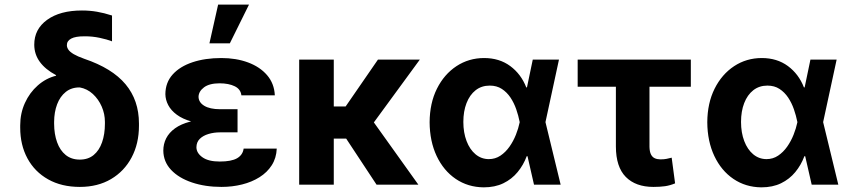

<svg xmlns="http://www.w3.org/2000/svg" viewBox="-20 -806 3719 838"><path d="M129.5 -610.5Q129.2 -678.5 185.5 -719.3Q241.8 -760.2 337.7 -760.2Q372 -760.2 403.1 -754.8Q434.3 -749.5 468.9 -738.3V-625.6Q447.8 -633.9 415.4 -640.8Q383 -647.8 349.2 -647.5Q309.7 -647.8 290.6 -637.5Q271.6 -627.2 271.9 -608.6Q271.9 -599.1 278.4 -589.4Q285 -579.6 301.6 -569.7Q318.2 -559.9 347.7 -549.4Q469.6 -508.2 528 -438.2Q586.4 -368.2 586.5 -267V-257.2Q586.4 -179 554.4 -118.8Q522.5 -58.6 464.6 -24.4Q406.7 9.8 328.3 9.8Q248.7 9.8 190.1 -23.2Q131.4 -56.2 99.8 -114.7Q68.2 -173.1 68.2 -249V-258.8Q68.2 -311.3 88.7 -356.5Q109.3 -401.8 145 -433.2Q180.7 -464.6 225 -475.6L223.8 -478.5Q177.9 -503 153.9 -535.9Q129.8 -568.8 129.5 -610.5ZM216.2 -274V-266Q216.4 -220.5 229.2 -185.1Q241.9 -149.6 266.8 -129.5Q291.7 -109.4 328.3 -109.4Q364.5 -109.4 388.7 -129.3Q413 -149.3 425.4 -184.8Q437.9 -220.2 437.9 -266V-274Q437.9 -308.9 423.9 -341Q409.9 -373 385.3 -395.8Q360.6 -418.5 328.3 -424.4Q292.3 -424.9 267.2 -404.9Q242.2 -385 229.3 -350.8Q216.4 -316.7 216.2 -274Z M907.2 -285.9H1016.8V-228.3H940Q913.5 -228.3 889.9 -221.2Q866.4 -214.2 852 -200Q837.6 -185.8 837.3 -163.5Q837.4 -138.1 863.6 -119.5Q889.8 -100.9 939.1 -101Q989.6 -100.9 1014.6 -115.2Q1039.6 -129.6 1043.4 -157.4H1187.9Q1186.2 -116.2 1166.2 -84.9Q1146.2 -53.6 1112.7 -32.6Q1079.2 -11.5 1036.6 -0.9Q994 9.8 946.9 9.8Q875.5 9.8 817.9 -9.6Q760.4 -28.9 726.8 -64.5Q693.3 -100 692.8 -148.6Q692.8 -177.6 705.4 -202.5Q718.1 -227.3 744 -246Q769.9 -264.7 810.5 -275.3Q851.1 -285.9 907.2 -285.9ZM1016.8 -264.6H907.2Q854.7 -264.6 816 -275.6Q777.2 -286.5 752 -305.1Q726.8 -323.6 714.4 -347Q702.1 -370.4 701.8 -395.1Q702.1 -445.9 733.6 -480.9Q765.1 -515.9 820.2 -534.3Q875.3 -552.7 946.1 -552.7Q1010.6 -552.7 1062.5 -533.5Q1114.5 -514.3 1145.8 -477.8Q1177.1 -441.4 1179.5 -389.8H1033.6Q1030.4 -416.9 1004.5 -429.5Q978.7 -442.2 938.5 -442.4Q893.5 -442.2 870.3 -424.7Q847.1 -407.1 846.5 -383.4Q847.1 -359.1 871.5 -344.3Q896 -329.5 940 -329.3H1016.8ZM894.1 -617 932 -785.9H1066.8L983.2 -617Z M1436.8 -545.9V0H1285.8V-545.9ZM1812.4 -545.9 1560.1 -201.2H1410.6L1398.9 -341.4H1488.6L1629.6 -545.9ZM1623.5 0 1479 -219.1 1595.2 -294.9 1806 0Z M2091 11.7Q2022.4 11 1969.1 -25.1Q1915.9 -61.3 1885.7 -125.3Q1855.6 -189.4 1855.1 -272.5Q1855.6 -355.9 1887 -418.8Q1918.5 -481.8 1972.3 -517.3Q2026.2 -552.7 2093 -552.7Q2159.4 -552.7 2206.8 -517.8Q2254.3 -482.8 2277 -424.4H2323L2360.4 -274.4L2427 0H2310.7L2248 -274.4Q2242.7 -301.5 2233.1 -329.2Q2223.5 -356.8 2208.1 -380.1Q2192.6 -403.3 2170.3 -417.9Q2148 -432.4 2117.6 -432.4Q2081.6 -432.4 2055.8 -412.1Q2030 -391.7 2016.2 -356Q2002.3 -320.3 2002.3 -273.8Q2002.3 -227.1 2016.4 -190.3Q2030.4 -153.6 2055.4 -132.7Q2080.5 -111.7 2113.3 -111.5Q2141.7 -111.5 2164.2 -126.6Q2186.7 -141.7 2203.7 -165.8Q2220.6 -189.9 2231.7 -217.9Q2242.8 -245.8 2248 -271.5L2305.3 -545.9H2419.7L2360.4 -271.5L2323 -124.2H2278.9Q2264.5 -85.5 2239.1 -54.8Q2213.7 -24 2177.1 -6.2Q2140.4 11.7 2091 11.7Z M2995.2 -545.9V-427.3H2501.3V-545.9ZM2668.1 -545.9H2814.7V-165.2Q2815.2 -144.1 2821.1 -132.2Q2827 -120.3 2837.6 -115.4Q2848.2 -110.5 2862.4 -110.4Q2878.9 -110.5 2889.2 -112.7Q2899.4 -114.9 2911.6 -117.8L2926.5 -5.7Q2904.1 3.6 2882.5 6.7Q2860.8 9.8 2831.9 9.8Q2754.5 9.8 2711.4 -33.7Q2668.3 -77.2 2668.1 -166.6Z M3302.9 11.7Q3234.3 11 3181.1 -25.1Q3127.8 -61.3 3097.7 -125.3Q3067.5 -189.4 3067 -272.5Q3067.5 -355.9 3098.9 -418.8Q3130.4 -481.8 3184.2 -517.3Q3238.1 -552.7 3304.9 -552.7Q3371.3 -552.7 3418.8 -517.8Q3466.2 -482.8 3488.9 -424.4H3535L3572.3 -274.4L3638.9 0H3522.7L3460 -274.4Q3454.6 -301.5 3445 -329.2Q3435.4 -356.8 3420 -380.1Q3404.5 -403.3 3382.2 -417.9Q3360 -432.4 3329.5 -432.4Q3293.6 -432.4 3267.7 -412.1Q3241.9 -391.7 3228.1 -356Q3214.3 -320.3 3214.3 -273.8Q3214.3 -227.1 3228.3 -190.3Q3242.3 -153.6 3267.3 -132.7Q3292.4 -111.7 3325.2 -111.5Q3353.6 -111.5 3376.1 -126.6Q3398.6 -141.7 3415.6 -165.8Q3432.5 -189.9 3443.6 -217.9Q3454.7 -245.8 3460 -271.5L3517.2 -545.9H3631.6L3572.3 -271.5L3535 -124.2H3490.8Q3476.4 -85.5 3451 -54.8Q3425.6 -24 3389 -6.2Q3352.3 11.7 3302.9 11.7Z"/></svg>

Font: GitLab Sans
Style: Regular
Weight: 400
Designer: Rasmus Andersson
Foundry: Modifications by GitLab B.V., manufactured by rsms
Version: Version 4.000;git-c8fb6b7